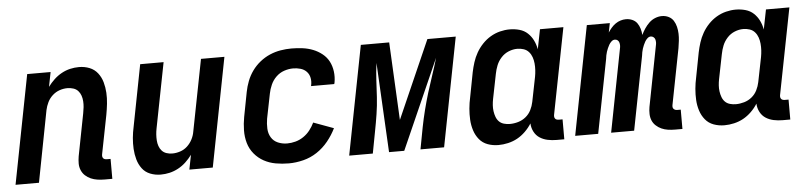

<svg xmlns="http://www.w3.org/2000/svg" viewBox="-38 -730 3927 931"><g transform="rotate(-5 1925.0 -265.0)"><path d="M440 12Q422 12 405 9.5Q388 7 373 0.5Q358 -6 346 -17Q334 -28 327.5 -43.5Q321 -59 321 -76Q321 -93 324 -111L364 -317Q367 -332 368.5 -346.5Q370 -361 369 -375.5Q368 -390 363.5 -403Q359 -416 350 -426Q341 -436 327 -440.5Q313 -445 298 -445Q279 -445 260 -438.5Q241 -432 225.5 -418Q210 -404 201 -385.5Q192 -367 188 -348L121 0H7L110 -530H224L210 -459Q224 -478 241 -494Q258 -510 278 -521Q298 -532 319.5 -537Q341 -542 363 -542Q390 -542 414 -532.5Q438 -523 453.5 -503Q469 -483 476 -458Q483 -433 484.5 -406.5Q486 -380 483 -353Q480 -326 475 -299L438 -111Q437 -106 437.5 -101Q438 -96 441 -92Q444 -88 449 -86.5Q454 -85 459 -85H477V12Z M713 12Q686 12 662 2.5Q638 -7 623 -27Q608 -47 601 -72Q594 -97 592.5 -123.5Q591 -150 593.5 -177Q596 -204 602 -231L660 -530H774L712 -213Q709 -198 708 -183.5Q707 -169 708 -154.5Q709 -140 713.5 -127Q718 -114 727 -104Q736 -94 749.5 -89.5Q763 -85 778 -85Q797 -85 816.5 -91.5Q836 -98 851 -112Q866 -126 875.5 -144.5Q885 -163 888 -182L956 -530H1070L967 0H853L867 -71Q853 -52 836 -36Q819 -20 798.5 -9Q778 2 756.5 7Q735 12 713 12Z M1337 12Q1304 12 1273 6.5Q1242 1 1215.5 -13.5Q1189 -28 1169.5 -51.5Q1150 -75 1141.5 -104.5Q1133 -134 1133.5 -166.5Q1134 -199 1140 -231L1163 -351Q1168 -377 1178 -403Q1188 -429 1204.5 -452Q1221 -475 1243.5 -493Q1266 -511 1291.5 -522Q1317 -533 1344 -537.5Q1371 -542 1397 -542Q1424 -542 1451 -538.5Q1478 -535 1502 -525.5Q1526 -516 1546 -500Q1566 -484 1577.5 -462Q1589 -440 1592.5 -413Q1596 -386 1591 -359L1589 -352H1476L1477 -356Q1481 -374 1477.5 -392Q1474 -410 1462 -422.5Q1450 -435 1432.5 -440Q1415 -445 1397 -445Q1375 -445 1353 -437.5Q1331 -430 1314 -413.5Q1297 -397 1287.5 -375.5Q1278 -354 1274 -333L1250 -213Q1246 -189 1247 -165Q1248 -141 1259.5 -122Q1271 -103 1292 -94Q1313 -85 1337 -85Q1357 -85 1377.5 -90.5Q1398 -96 1416.5 -108.5Q1435 -121 1448.5 -138.5Q1462 -156 1471 -175L1569 -139Q1553 -106 1529 -76.5Q1505 -47 1474 -26.5Q1443 -6 1407 3Q1371 12 1337 12Z M1631 0 1734 -530H1872L1891 -151L2058 -530H2196L2093 0H1978L1998 -106Q2006 -147 2016.5 -188.5Q2027 -230 2039.5 -271Q2052 -312 2066 -353Q2080 -394 2092 -436L1899 0H1825L1802 -436Q1796 -394 1794 -353Q1792 -312 1789.5 -271Q1787 -230 1780.5 -188.5Q1774 -147 1766 -106L1746 0Z M2357 12Q2329 12 2304.5 3Q2280 -6 2264 -25.5Q2248 -45 2240 -70Q2232 -95 2230.5 -122Q2229 -149 2231.5 -176.5Q2234 -204 2240 -231L2263 -351Q2268 -375 2275.5 -398.5Q2283 -422 2295.5 -444Q2308 -466 2326 -485Q2344 -504 2366 -517Q2388 -530 2412 -536Q2436 -542 2459 -542Q2484 -542 2507 -535.5Q2530 -529 2546.5 -513.5Q2563 -498 2573 -477.5Q2583 -457 2587 -434L2606 -530H2720L2638 -111Q2637 -106 2637.5 -101Q2638 -96 2641 -92Q2644 -88 2649 -86.5Q2654 -85 2659 -85H2677V12H2640Q2617 12 2596 7.5Q2575 3 2558 -8Q2541 -19 2531 -38Q2521 -57 2520 -79Q2507 -58 2488.5 -40Q2470 -22 2449 -10.5Q2428 1 2404 6.5Q2380 12 2357 12ZM2421 -85Q2441 -85 2461.5 -91Q2482 -97 2498.5 -110.5Q2515 -124 2524.5 -143Q2534 -162 2538 -182L2562 -302Q2565 -318 2566 -334.5Q2567 -351 2565.5 -367Q2564 -383 2559 -397.5Q2554 -412 2544 -423.5Q2534 -435 2519 -440Q2504 -445 2488 -445Q2467 -445 2446 -436.5Q2425 -428 2409.5 -411Q2394 -394 2386 -374Q2378 -354 2374 -333L2350 -213Q2347 -198 2346 -183Q2345 -168 2347 -153.5Q2349 -139 2354 -125.5Q2359 -112 2368.5 -102.5Q2378 -93 2392 -89Q2406 -85 2421 -85Z M3216 12Q3198 12 3181.5 9.5Q3165 7 3150.5 0.5Q3136 -6 3124 -17Q3112 -28 3106 -42.5Q3100 -57 3099.5 -74Q3099 -91 3102 -108L3159 -402Q3161 -410 3161 -417.5Q3161 -425 3159 -432Q3157 -439 3151 -443.5Q3145 -448 3138 -448Q3129 -448 3121.5 -441Q3114 -434 3109.5 -426Q3105 -418 3101.5 -410Q3098 -402 3095 -393Q3092 -384 3090.5 -375.5Q3089 -367 3088 -359L3018 0H2906L2984 -402Q2986 -410 2986 -417.5Q2986 -425 2984 -432Q2982 -439 2976.5 -443.5Q2971 -448 2963 -448Q2954 -448 2946.5 -441Q2939 -434 2934.5 -426Q2930 -418 2926.5 -410Q2923 -402 2920 -393Q2917 -384 2915.5 -375.5Q2914 -367 2913 -359L2843 0H2731L2834 -530H2946L2937 -485Q2944 -496 2953.5 -507Q2963 -518 2974.5 -526Q2986 -534 2999 -538Q3012 -542 3025 -542Q3042 -542 3056.5 -535.5Q3071 -529 3079.5 -517Q3088 -505 3092.5 -490Q3097 -475 3098 -459Q3105 -474 3115 -489Q3125 -504 3138 -516.5Q3151 -529 3167.5 -535.5Q3184 -542 3200 -542Q3218 -542 3233 -534.5Q3248 -527 3256.5 -513.5Q3265 -500 3269 -483.5Q3273 -467 3273.5 -450Q3274 -433 3272 -415.5Q3270 -398 3267 -380L3214 -108Q3213 -103 3213.5 -98Q3214 -93 3217 -89.5Q3220 -86 3224.5 -84Q3229 -82 3235 -82H3252V12Z M3457 12Q3429 12 3404.5 3Q3380 -6 3364 -25.5Q3348 -45 3340 -70Q3332 -95 3330.5 -122Q3329 -149 3331.5 -176.5Q3334 -204 3340 -231L3363 -351Q3368 -375 3375.5 -398.5Q3383 -422 3395.5 -444Q3408 -466 3426 -485Q3444 -504 3466 -517Q3488 -530 3512 -536Q3536 -542 3559 -542Q3584 -542 3607 -535.5Q3630 -529 3646.5 -513.5Q3663 -498 3673 -477.5Q3683 -457 3687 -434L3706 -530H3820L3738 -111Q3737 -106 3737.5 -101Q3738 -96 3741 -92Q3744 -88 3749 -86.5Q3754 -85 3759 -85H3777V12H3740Q3717 12 3696 7.5Q3675 3 3658 -8Q3641 -19 3631 -38Q3621 -57 3620 -79Q3607 -58 3588.5 -40Q3570 -22 3549 -10.5Q3528 1 3504 6.5Q3480 12 3457 12ZM3521 -85Q3541 -85 3561.5 -91Q3582 -97 3598.5 -110.5Q3615 -124 3624.5 -143Q3634 -162 3638 -182L3662 -302Q3665 -318 3666 -334.5Q3667 -351 3665.5 -367Q3664 -383 3659 -397.5Q3654 -412 3644 -423.5Q3634 -435 3619 -440Q3604 -445 3588 -445Q3567 -445 3546 -436.5Q3525 -428 3509.5 -411Q3494 -394 3486 -374Q3478 -354 3474 -333L3450 -213Q3447 -198 3446 -183Q3445 -168 3447 -153.5Q3449 -139 3454 -125.5Q3459 -112 3468.5 -102.5Q3478 -93 3492 -89Q3506 -85 3521 -85Z"/></g></svg>

Font: Lode
Style: Bold Italic
Weight: 700
Italic angle: -11°
Monospace: yes
Designer: Belleve Invis
Foundry: Belleve Invis
Version: Version 29.2.0; ttfautohint (v1.8.3)